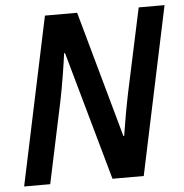

<svg xmlns="http://www.w3.org/2000/svg" viewBox="-51 -764 782 814"><g transform="rotate(-5 339.5 -357.0)"><path d="M19 0H130L204 -349C216 -407 232 -506 237 -548H241L395 0H528L679 -714H569L493 -359C482 -307 468 -228 460 -176H457L307 -714H170Z"/></g></svg>

Font: Noto Sans SemiCondensed SemiBold
Style: Italic
Weight: 600
Width: 4
Italic angle: -12°
Designer: Monotype Design Team
Foundry: Monotype Imaging Inc.
Version: Version 2.013